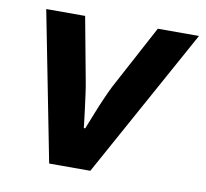

<svg xmlns="http://www.w3.org/2000/svg" viewBox="-64 -596 714 666"><g transform="rotate(10 292.5 -263.0)"><path d="M150 0 47 -526H184L226 -300Q229 -285 232.5 -258.5Q236 -232 239.5 -205.5Q243 -179 245 -160.5Q247 -142 247 -142H252Q252 -142 259 -159.5Q266 -177 276.5 -203.5Q287 -230 298.5 -256Q310 -282 319 -300L440 -526H585L295 0Z"/></g></svg>

Font: Archivo VF Beta
Style: Italic
Weight: 400
Italic angle: -10°
Designer: Hector Gatti
Foundry: Omnibus-Type
Version: Version 1.002